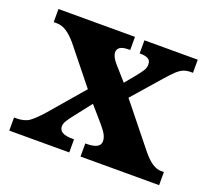

<svg xmlns="http://www.w3.org/2000/svg" viewBox="-97 -661 868 785"><g transform="rotate(20 337.0 -268.0)"><path d="M13 0V-57H22Q58 -57 78.5 -71.5Q99 -86 130 -121L257 -269L131 -426Q109 -452 88.5 -465.5Q68 -479 45 -479H32V-536H365V-479H362Q331 -479 320.5 -470.5Q310 -462 310 -450Q310 -430 333 -404L386 -344L427 -394Q439 -409 447 -421.5Q455 -434 455 -448Q455 -466 442.5 -472.5Q430 -479 409 -479H406V-536H638V-479H629Q610 -479 596 -473Q582 -467 567 -452.5Q552 -438 530 -413L425 -293L572 -110Q595 -82 614.5 -69.5Q634 -57 652 -57H665V0H323V-57H328Q388 -57 388 -90Q388 -102 381.5 -116Q375 -130 350 -159L297 -220L233 -138Q224 -126 216.5 -114Q209 -102 209 -90Q209 -74 223 -65.5Q237 -57 270 -57H274V0Z"/></g></svg>

Font: Noto Serif Sinhala ExtraBold
Style: Regular
Weight: 800
Designer: Jelle Bosma - Monotype Design Team
Foundry: Monotype Imaging Inc.
Version: Version 2.007; ttfautohint (v1.8.4.7-5d5b)